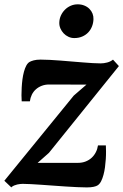

<svg xmlns="http://www.w3.org/2000/svg" viewBox="-28 -838 559 870"><path d="M306.2 -404.8 363.8 -454.6 194.8 -455.1Q176.3 -455.1 161.1 -449.2Q146 -443.4 134.5 -433.1Q123 -422.9 116.2 -408.9Q109.4 -395 107.4 -378.9H70.3Q69.3 -390.1 69.3 -406.5Q69.3 -422.9 70.3 -441.2Q71.3 -459.5 73.7 -478.3Q76.2 -497.1 80.6 -513.2Q85 -529.3 91.3 -541Q97.7 -552.7 106.4 -557.6Q112.3 -561 124.8 -564.5Q137.2 -567.9 155.8 -567.9Q174.3 -567.9 197.8 -566.7Q221.2 -565.4 246.3 -563.5Q271.5 -561.5 297.4 -559.3Q323.2 -557.1 347.4 -555.2Q371.6 -553.2 392.3 -552Q413.1 -550.8 428.2 -550.8Q442.4 -550.8 457.3 -554.7Q472.2 -558.6 482.9 -566.9L483.9 -567.9L510.7 -538.6L193.8 -145.5L142.6 -100.1H325.7Q344.2 -100.1 359.9 -106.2Q375.5 -112.3 387.2 -123Q398.9 -133.8 406.2 -148.2Q413.6 -162.6 416 -179.2H451.7Q452.1 -168 452.4 -151.9Q452.6 -135.7 451.4 -117.4Q450.2 -99.1 447.8 -80.6Q445.3 -62 440.9 -45.7Q436.5 -29.3 430.2 -16.8Q423.8 -4.4 415 1.5Q408.7 5.9 396.2 8.5Q383.8 11.2 365.2 11.2Q346.7 11.2 322 10Q297.4 8.8 270 7.1Q242.7 5.4 214.4 3.2Q186 1 159.9 -0.7Q133.8 -2.4 111.6 -3.7Q89.4 -4.9 74.7 -4.9Q69.8 -4.9 63.2 -4.2Q56.6 -3.4 50 -2Q43.5 -0.5 36.9 2.2Q30.3 4.9 25.4 8.8L23.4 11.2L-8.3 -19ZM308.6 -665.5Q294.4 -665.5 282 -671.4Q269.5 -677.2 260.3 -687Q251 -696.8 245.6 -709.5Q240.2 -722.2 240.7 -735.8Q241.2 -752.9 248 -767.8Q254.9 -782.7 266.1 -793.9Q277.3 -805.2 292.2 -811.8Q307.1 -818.4 324.2 -818.4Q340.8 -818.4 354.5 -812.7Q368.2 -807.1 377.4 -797.6Q386.7 -788.1 391.4 -776.1Q396 -764.2 395.5 -751Q395 -733.9 388.9 -718.3Q382.8 -702.6 371.6 -690.9Q360.4 -679.2 344.5 -672.4Q328.6 -665.5 308.6 -665.5Z"/></svg>

Font: Brush Lettering One
Style: Bold Italic
Weight: 400
Italic angle: -7°
Designer: Eben Sorkin
Foundry: Eben Sorkin
Version: Version 1.001